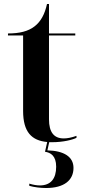

<svg xmlns="http://www.w3.org/2000/svg" viewBox="-20 -704 425 964"><path d="M242 10C297 10 344 -2 364 -12V-22C339 -13 318 -9 300 -9C251 -9 226 -40 226 -105V-526H358V-536H226V-684H216C205 -633 185 -596 154 -572C122 -547 79 -536 20 -536V-526H96V-147C96 -41 139 2 217 9L206 58C234 62 262 78 262 133C262 193 235 227 180 227C164 227 147 224 127 218V229C150 236 185 240 211 240C302 240 349 201 349 139C349 83 301 53 218 51L227 10C232 10 237 10 242 10Z"/></svg>

Font: Noto Serif Display SemiBold
Style: Regular
Weight: 600
Designer: Monotype Design Team
Foundry: Monotype Imaging Inc.
Version: Version 2.009